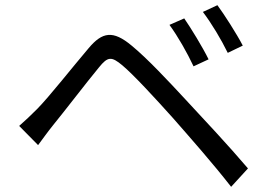

<svg xmlns="http://www.w3.org/2000/svg" viewBox="-20 -749 1040 741"><path d="M691 -678 634 -653C667 -608 702 -546 727 -493L785 -520C762 -567 716 -642 691 -678ZM819 -729 763 -703C797 -658 833 -598 859 -545L917 -573C893 -619 845 -694 819 -729ZM54 -263 127 -189C142 -209 164 -240 185 -266C230 -321 314 -431 362 -489C396 -531 410 -532 452 -497C495 -461 578 -371 647 -294C711 -221 802 -118 872 -28L937 -99C864 -185 762 -294 695 -366C631 -435 549 -523 488 -573C416 -633 375 -626 322 -563C259 -489 172 -378 124 -329C98 -303 79 -285 54 -263Z"/></svg>

Font: Source Han Sans CN Regular
Style: Regular
Weight: 400
Designer: Ryoko NISHIZUKA (kana & ideographs); Paul D. Hunt (Latin, Greek & Cyrillic); Wenlong ZHANG (bopomofo); Sandoll Communica
Foundry: Adobe Systems Incorporated
Version: Version 1.004;PS 1.004;hotconv 1.0.82;makeotf.lib2.5.63406